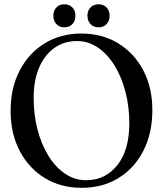

<svg xmlns="http://www.w3.org/2000/svg" viewBox="-20 -866 763 896"><path d="M359.5 -709.5Q457.5 -709.5 532.2 -663.5Q607 -617.5 649 -537Q691 -456.5 691 -352.5Q691 -244 649 -162.2Q607 -80.5 532.8 -35Q458.5 10.5 361 10.5Q263.5 10.5 188.8 -35.2Q114 -81 71.8 -162Q29.5 -243 29.5 -349Q29.5 -456 72 -537.2Q114.5 -618.5 189 -664Q263.5 -709.5 359.5 -709.5ZM583.5 -291Q583.5 -368 565.5 -437.2Q547.5 -506.5 514.8 -559.8Q482 -613 437.2 -643.8Q392.5 -674.5 339.5 -674.5Q279.5 -674.5 234 -642.5Q188.5 -610.5 162.8 -551Q137 -491.5 137 -409Q137 -331 155 -261.8Q173 -192.5 205.8 -139.2Q238.5 -86 283.5 -55.5Q328.5 -25 382 -25Q471.5 -25 527.5 -95.2Q583.5 -165.5 583.5 -291ZM280.5 -738.5Q257 -738.5 243 -753.8Q229 -769 229 -792.5Q229 -816 243 -831Q257 -846 280.5 -846Q304 -846 318 -831Q332 -816 332 -792.5Q332 -769 318 -753.8Q304 -738.5 280.5 -738.5ZM440 -738.5Q416.5 -738.5 402.2 -753.8Q388 -769 388 -792.5Q388 -816 402.2 -831Q416.5 -846 440 -846Q463.5 -846 477.5 -831Q491.5 -816 491.5 -792.5Q491.5 -769 477.5 -753.8Q463.5 -738.5 440 -738.5Z"/></svg>

Font: Fraunces 144pt Soft
Style: Regular
Weight: 400
Version: Version 1.000;[0bf87f6ff]